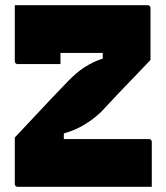

<svg xmlns="http://www.w3.org/2000/svg" viewBox="-20 -720 640 740"><path d="M565 0H48Q43 0 40 -3Q37 -6 37 -11V-190Q73 -228 108 -265.5Q143 -303 177 -339Q211 -375 244 -409Q259 -424 274 -437Q289 -450 304.5 -460Q320 -470 337 -478.5Q354 -487 372.5 -493Q391 -499 413 -505L376 -461V-536L409 -516Q363 -516 334.5 -516Q306 -516 283 -516Q260 -516 231 -516H202Q166 -516 136 -530.5Q106 -545 83.5 -570Q61 -595 49 -628.5Q37 -662 37 -700H549Q553 -700 555 -698.5Q557 -697 558.5 -695Q560 -693 560 -689V-489Q531 -458 499.5 -425.5Q468 -393 436.5 -360Q405 -327 373 -292Q356 -275 338.5 -262Q321 -249 303.5 -238.5Q286 -228 267 -220Q248 -212 228.5 -206.5Q209 -201 187 -195L226 -239V-164L190 -184Q237 -184 287 -184Q337 -184 383.5 -184Q430 -184 464 -184H554Q559 -184 562 -181Q565 -178 565 -173Q565 -129 565 -86.5Q565 -44 565 0ZM213 -473Q171 -473 130.5 -473Q90 -473 48 -473Q45 -473 42.5 -474.5Q40 -476 38.5 -478.5Q37 -481 37 -484Q37 -509 37 -536Q37 -563 37 -591.5Q37 -620 37 -647.5Q37 -675 37 -700Q91 -700 130.5 -679Q170 -658 191.5 -620Q213 -582 213 -532Q213 -523 213 -513Q213 -503 213 -493Q213 -483 213 -473Z"/></svg>

Font: Recursive Monospace Black
Style: Regular
Weight: 900
Version: Version 1.047